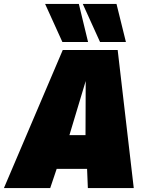

<svg xmlns="http://www.w3.org/2000/svg" viewBox="-62 -959 749 979"><path d="M-42 0 258 -704H538L620 0H386L382 -98H227L194 0ZM292 -270H374L375 -546ZM256 -745 168 -939H340L387 -745ZM448 -745 360 -939H532L580 -745Z"/></svg>

Font: Georama Black
Style: Italic
Weight: 900
Italic angle: -9°
Designer: Jean-Baptiste Levee
Foundry: Production Type
Version: Version 1.000